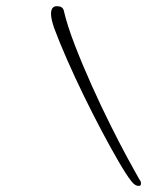

<svg xmlns="http://www.w3.org/2000/svg" viewBox="-20 -523 476 621"><path d="M427 78Q416 78 404 62Q389 43 364.5 1Q340 -41 310.5 -96.5Q281 -152 251.5 -212.5Q222 -273 197 -330Q172 -387 156 -430Q145 -461 145 -478Q145 -503 164 -503Q182 -503 186 -490Q197 -442 221.5 -378.5Q246 -315 276.5 -247Q307 -179 338 -117Q369 -55 394 -9Q419 37 430 56Q436 63 436 70Q436 80 427 78Z"/></svg>

Font: WindSong Medium
Style: Regular
Weight: 500
Designer: Robert E. Leuschke
Foundry: Robert E. Leuschke
Version: Version 1.010; ttfautohint (v1.8.3)